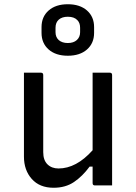

<svg xmlns="http://www.w3.org/2000/svg" viewBox="-20 -875 640 906"><path d="M173 -532Q184 -532 184 -521V-157Q184 -119 204 -99.5Q224 -80 256 -80Q340 -80 417 -166V-532H498Q509 -532 509 -521V0H428Q417 0 417 -11V-89H403Q369 -43 329 -16Q289 11 233 11Q167 11 130 -30.5Q93 -72 93 -136V-532ZM300 -855Q357 -855 390.5 -825.5Q424 -796 424 -747V-720Q424 -671 390.5 -641.5Q357 -612 300 -612Q243 -612 209.5 -641.5Q176 -671 176 -720V-747Q176 -796 209.5 -825.5Q243 -855 300 -855ZM300 -796Q273 -796 257.5 -782.5Q242 -769 242 -744V-723Q242 -700 257 -686Q273 -672 300 -672Q327 -672 342.5 -686Q358 -700 358 -723V-744Q358 -767 345 -780Q330 -796 300 -796Z"/></svg>

Font: Recursive Sn Lnr St
Style: Regular
Weight: 400
Version: Version 1.079;hotconv 1.0.112;makeotfexe 2.5.65598; ttfautoh